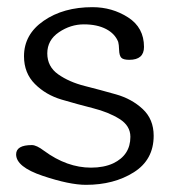

<svg xmlns="http://www.w3.org/2000/svg" viewBox="-20 -517 476 536"><path d="M310 -400Q301 -423 276 -436Q251 -449 214 -449Q177 -449 144.5 -427Q112 -405 112 -368Q112 -331 142.5 -309.5Q173 -288 216.5 -277Q260 -266 304 -253.5Q348 -241 378.5 -212.5Q409 -184 409 -138Q409 -71 353.5 -36Q298 -1 220 -1Q174 -1 99.5 -26Q25 -51 25 -86Q25 -112 69 -112Q82 -112 103 -96Q167 -49 234 -49Q270 -49 296 -61Q344 -84 344 -135Q344 -166 313.5 -185Q283 -204 239.5 -215Q196 -226 152 -239Q108 -252 77.5 -282.5Q47 -313 47 -360Q47 -421 102 -459Q157 -497 238 -497Q293 -497 337.5 -468.5Q382 -440 382 -386Q382 -350 341 -350Q324 -350 318.5 -356Q313 -362 312.5 -377.5Q312 -393 310 -400Z"/></svg>

Font: Handlee
Style: Regular
Weight: 400
Designer: Joe Prince
Foundry: Joe Prince
Version: Version 1.001